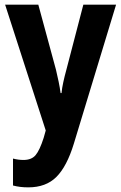

<svg xmlns="http://www.w3.org/2000/svg" viewBox="-20 -567 522 827"><path d="M2 -547H145L221 -267Q227 -242 232.5 -215.5Q238 -189 241 -166H245Q247 -187 252.5 -212.5Q258 -238 266 -267L339 -547H480L298 52Q268 150 223 195Q178 240 102 240Q83 240 67 238Q51 236 36 232V116Q59 122 81 122Q116 122 133.5 101Q151 80 168 27L177 -5Z"/></svg>

Font: Noto Sans Khmer UI Condensed
Style: Bold
Weight: 700
Width: 3
Designer: Danh Hong and the Monotype Design Team
Foundry: Monotype Imaging Inc.
Version: Version 2.002; ttfautohint (v1.8.4.7-5d5b)